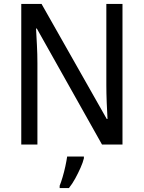

<svg xmlns="http://www.w3.org/2000/svg" viewBox="-20 -827 730 975"><path d="M602 -93H498L167 -682H163Q165 -645 167.5 -598.5Q170 -552 170 -506V-93H88V-807H191L522 -223H526Q524 -254 522 -304Q520 -354 520 -395V-807H602ZM406 -23Q401 -2 389 25Q377 52 362 79.5Q347 107 330 128H283V116Q290 99 298 72Q306 45 312 17Q318 -11 321 -32H406Z"/></svg>

Font: Noto Sans Kannada UI SemiCondensed
Style: Regular
Weight: 400
Width: 4
Designer: Jelle Bosma - Monotype Design Team
Foundry: Monotype Imaging Inc.
Version: Version 2.005; ttfautohint (v1.8.4.7-5d5b)